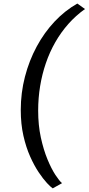

<svg xmlns="http://www.w3.org/2000/svg" viewBox="-20 -872 486 1054"><path d="M94 -268Q94 -362.5 117 -451Q140 -539.5 181.5 -616.5Q223 -693.5 279.8 -753.8Q336.5 -814 404.5 -852.5L446.5 -822.5Q396 -786.5 355.2 -740.5Q314.5 -694.5 283.5 -640.2Q252.5 -586 231.8 -525.2Q211 -464.5 200.2 -398.8Q189.5 -333 189.5 -265Q189.5 -185 204.2 -117.2Q219 -49.5 240.5 2.5Q262 54.5 284 88Q306 121.5 320.5 133.5L269.5 162Q258.5 155 237.8 132.8Q217 110.5 192.5 74Q168 37.5 145.5 -12.8Q123 -63 108.5 -127Q94 -191 94 -268Z"/></svg>

Font: Merriweather 20pt
Style: Italic
Weight: 400
Italic angle: -7.8°
Version: Version 2.101